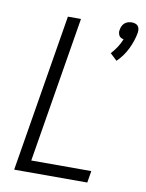

<svg xmlns="http://www.w3.org/2000/svg" viewBox="-85 -821 671 882"><g transform="rotate(10 250.0 -380.0)"><path d="M419 -574 387 -604Q402 -620 414 -638.5Q426 -657 434 -677Q427 -678 421 -681.5Q415 -685 412 -691Q409 -697 408 -704Q407 -711 409 -718Q410 -726 414 -734.5Q418 -743 425 -749Q432 -755 441 -757.5Q450 -760 458 -760Q466 -760 474 -757.5Q482 -755 487 -749Q492 -743 493 -734.5Q494 -726 493 -718Q486 -679 467.5 -641Q449 -603 419 -574ZM43 0 164 -735H225L113 -55H393L384 0Z"/></g></svg>

Font: Iosevka Light
Style: Italic
Weight: 300
Italic angle: -9°
Monospace: yes
Designer: Belleve Invis
Foundry: Belleve Invis
Version: Version 32.5.0; ttfautohint (v1.8.4)